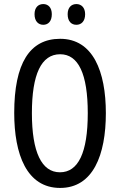

<svg xmlns="http://www.w3.org/2000/svg" viewBox="-20 -1008 590 945"><path d="M150 -938C150 -903 169 -886 193 -886C217 -886 235 -903 235 -938C235 -971 217 -988 193 -988C169 -988 150 -972 150 -938ZM313 -938C313 -903 331 -886 356 -886C380 -886 399 -903 399 -938C399 -971 380 -988 356 -988C332 -988 313 -972 313 -938ZM501 -451C501 -656 438 -817 276 -817C126 -817 50 -696 50 -452C50 -249 111 -83 276 -83C438 -83 501 -245 501 -451ZM137 -451C137 -642 183 -741 276 -741C366 -741 412 -644 412 -451C412 -256 365 -160 275 -160C185 -160 137 -259 137 -451Z"/></svg>

Font: Noto Sans Kannada UI ExtraCondensed
Style: Regular
Weight: 400
Width: 2
Designer: Jelle Bosma - Monotype Design Team
Foundry: Monotype Imaging Inc.
Version: Version 2.005